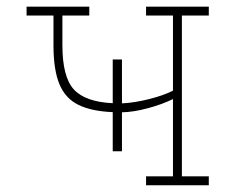

<svg xmlns="http://www.w3.org/2000/svg" viewBox="-20 -548 683 568"><path d="M313.5 -100.6V-216.3Q250.5 -218.8 211.9 -237.8Q173.3 -256.8 155.8 -299.1Q138.2 -341.3 138.2 -414.1V-502H58.6V-528.3H244.1V-502H164.6V-414.1Q164.6 -320.8 198.2 -283.7Q231.9 -246.6 313.5 -242.7V-372.1H340.8V-242.2Q378.9 -244.1 422.1 -255.1Q465.3 -266.1 491.7 -279.8V-502H412.1V-528.3H597.7V-502H518.1V-26.4H597.7V0H412.1V-26.4H491.7V-254.9Q460 -239.3 417.2 -227.8Q374.5 -216.3 340.8 -215.8V-100.6Z"/></svg>

Font: Roboto Slab Thin
Style: Regular
Weight: 100
Designer: Google
Version: Version 2.000; ttfautohint (v1.8.1.43-b0c9)